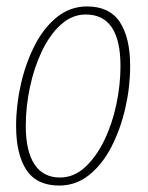

<svg xmlns="http://www.w3.org/2000/svg" viewBox="-20 -566 460 596"><path d="M164 10Q94 10 62 -38.5Q30 -87 30 -175Q30 -240 45 -305.5Q60 -371 88 -425.5Q116 -480 157 -513Q198 -546 250 -546Q320 -546 352 -497.5Q384 -449 384 -361Q384 -296 369 -230.5Q354 -165 326 -110.5Q298 -56 257 -23Q216 10 164 10ZM166 -15Q209 -15 243.5 -46.5Q278 -78 303 -129Q328 -180 341 -241Q354 -302 354 -361Q354 -521 246 -521Q204 -521 169.5 -490Q135 -459 110.5 -408Q86 -357 73 -296Q60 -235 60 -175Q60 -97 87 -56Q114 -15 166 -15Z"/></svg>

Font: Noto Serif ExtraCondensed Thin
Style: Italic
Weight: 100
Width: 2
Italic angle: -12°
Designer: Monotype Design Team
Foundry: Monotype Imaging Inc.
Version: Version 2.013